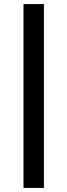

<svg xmlns="http://www.w3.org/2000/svg" viewBox="-20 -820 330 940"><path d="M195 -800V100H95V-800Z"/></svg>

Font: Albert Sans Medium
Style: Regular
Weight: 500
Designer: Andreas Rasmussen
Foundry: a.Foundry
Version: Version 1.025